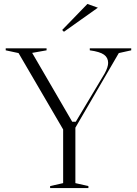

<svg xmlns="http://www.w3.org/2000/svg" viewBox="-20 -953 694 973"><path d="M234 0V-10L300 -25V-297L74 -684L9 -698V-708H216V-698L143 -685L346 -336H364L510 -580Q519 -596 523.5 -610Q528 -624 528 -634Q528 -661 507 -676Q486 -691 435 -698V-708H645V-698L582 -684L362 -306V-25L428 -10V0ZM304 -792 295 -801 423 -933 476 -914Z"/></svg>

Font: Kalnia Light
Style: Regular
Weight: 300
Designer: Frida Medrano
Foundry: Frida Medrano
Version: Version 1.105